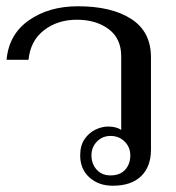

<svg xmlns="http://www.w3.org/2000/svg" viewBox="-20 -583 563 613"><path d="M236 -87Q236 -119 250.5 -139.5Q265 -160 285.5 -169.5Q306 -179 325 -179Q352 -179 367 -168V-403Q367 -460 327 -490Q287 -520 225 -520Q164 -520 120.5 -486.5Q77 -453 71 -392H1Q8 -473 72 -518Q136 -563 229 -563Q336 -563 399 -522.5Q462 -482 462 -400V-105Q462 -51 430.5 -20.5Q399 10 340 10Q295 10 265.5 -16.5Q236 -43 236 -87ZM396 -87Q396 -113 378 -131Q360 -149 333 -149Q307 -149 289.5 -131Q272 -113 272 -87Q272 -60 288.5 -41.5Q305 -23 333 -23Q363 -23 379.5 -41Q396 -59 396 -87Z"/></svg>

Font: TavirajRegular
Style: Regular
Weight: 400
Designer: Katatrad Team
Foundry: CadsonDemak
Version: Version 1.001